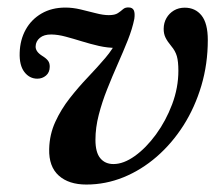

<svg xmlns="http://www.w3.org/2000/svg" viewBox="-20 -489 606 520"><path d="M542.8 -380.7Q542.8 -315.8 525.4 -257.1Q508 -198.4 477 -149.5Q445.9 -100.7 404.5 -64.7Q363 -28.7 314.5 -8.9Q265.9 10.8 214 10.8Q166.1 10.8 139.1 -13.5Q112 -37.8 113.2 -85.4Q114.1 -124.8 129.8 -159Q145.5 -193.2 169.1 -223.2Q192.6 -253.2 218.3 -280.1Q243.9 -307 265.3 -332.1Q286.6 -357.2 297.3 -381.3L296.1 -359.2Q271.7 -359.2 247.9 -364.6Q224 -370.1 201.5 -377.1Q178.9 -384.1 158 -389.7Q137.1 -395.4 118.8 -395.6Q99.1 -395.8 88 -386.5Q76.9 -377.3 76.5 -363.4Q75.9 -349.3 94.2 -337.8Q105.3 -331 110.1 -324.5Q114.9 -318.1 114.7 -308Q114.5 -292.7 104.5 -284.3Q94.5 -275.9 81.2 -275.9Q59.9 -275.9 46 -294Q32.1 -312.2 33.3 -346.2Q34.3 -381.1 49.6 -408.8Q65 -436.5 92.6 -452.5Q120.2 -468.5 157.3 -468.5Q176.7 -468.5 198.1 -463.5Q219.5 -458.4 239.6 -453.2Q259.6 -448 274.5 -448Q291.1 -448 299.2 -453.4Q307.3 -458.7 313.2 -464.1Q319.1 -469.4 329.1 -468.8Q339 -468.5 342.5 -460.9Q345.9 -453.3 343.8 -437.9Q338.4 -411.1 326.2 -380.3Q313.9 -349.5 299 -315.9Q284.1 -282.3 270.3 -247.5Q256.4 -212.7 247.5 -178.1Q238.5 -143.4 238.5 -110.3Q238.5 -76.2 251.6 -60.5Q264.6 -44.7 287.3 -44.7Q314.7 -44.7 345.2 -66.5Q375.7 -88.3 402.5 -125Q429.3 -161.7 446.2 -206.5Q463.1 -251.4 463.1 -297.5Q463.1 -322.4 459 -336.8Q454.8 -351.3 443.9 -364.1Q433.4 -376.7 428.3 -387.1Q423.1 -397.6 423.3 -411.3Q423.5 -427.5 430.9 -440.2Q438.2 -452.9 451 -460.6Q463.8 -468.2 480.3 -468.2Q509 -468.2 525.9 -447Q542.8 -425.8 542.8 -380.7Z"/></svg>

Font: Fraunces Wonky
Style: Italic
Weight: 900
Italic angle: -16°
Version: Version 1.000;[b76b70a41]